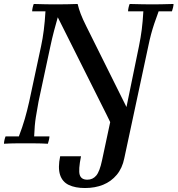

<svg xmlns="http://www.w3.org/2000/svg" viewBox="-23 -722 894 967"><path d="M746 -700Q763 -700 789.5 -700.5Q816 -701 851 -702Q851 -695 848.5 -684Q846 -673 843 -665H776Q763 -630 754 -603Q745 -576 738 -550Q731 -524 724 -490L603 75Q593 125 565 158.5Q537 192 496.5 208.5Q456 225 405 225Q356 225 323.5 209.5Q291 194 279.5 158.5Q268 123 280 65H385Q371 134 378.5 158.5Q386 183 417 183Q444 183 461.5 162.5Q479 142 491 85L532 -107Q528 -115 524 -123.5Q520 -132 515 -142L268 -635Q259 -604 249 -566Q239 -528 231 -490L171 -210Q164 -173 157.5 -132Q151 -91 149 -35H226Q226 -28 223.5 -17Q221 -6 218 2Q184 0 153 0Q122 0 102 0Q84 0 58 0Q32 0 -3 2Q-3 -6 -0.5 -17Q2 -28 5 -35H72Q90 -82 102 -123.5Q114 -165 124 -210L184 -490Q192 -527 197.5 -570Q203 -613 206 -665H139Q139 -673 141.5 -684Q144 -695 147 -702Q181 -701 207 -700.5Q233 -700 251 -700Q284 -700 312.5 -700.5Q341 -701 368 -702Q374 -677 383.5 -652Q393 -627 411 -591L614 -183L677 -490Q686 -534 691 -573.5Q696 -613 699 -665H622Q622 -673 624.5 -684Q627 -695 630 -702Q664 -701 695.5 -700.5Q727 -700 746 -700Z"/></svg>

Font: Poltawski Nowy
Style: Italic
Weight: 400
Italic angle: -12°
Designer: Adam Pótawski, Mateusz Machalski, Borys Kosmynka, Ania Wieluska
Foundry: Capitalics.wtf
Version: Version 1.001;gftools[0.9.25]